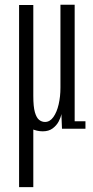

<svg xmlns="http://www.w3.org/2000/svg" viewBox="-20 -543 392 810"><path d="M160.5 11Q135.5 11 112.2 0Q89 -11 74.8 -42Q60.5 -73 60.5 -132.5V-522H120.5V-138.5Q120.5 -93 127.2 -69.5Q134 -46 145.2 -37.2Q156.5 -28.5 170 -28.5Q190.5 -28.5 205.2 -49.2Q220 -70 227.5 -103Q235 -136 235 -172.5V-523H295V-31.5H340.5V0H241.5L239 -62Q236.5 -47.5 227.5 -30.5Q218.5 -13.5 202 -1.2Q185.5 11 160.5 11ZM60.5 -267.5H120.5V246.5H60.5Z"/></svg>

Font: Imbue Light
Style: Regular
Weight: 300
Designer: Tyler Finck
Foundry: Etcetera Type Company
Version: Version 1.102